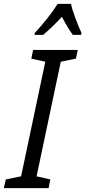

<svg xmlns="http://www.w3.org/2000/svg" viewBox="-71 -972 441 992"><path d="M-51 0 -41 -45 38 -61 163 -653 91 -669 100 -714H331L321 -669L243 -653L118 -61L189 -45L180 0ZM107 -792H152Q192 -825 249 -885Q263 -858 277 -834.5Q291 -811 305 -792H348L350 -802Q337 -829 319 -877Q301 -925 296 -952H227Q182 -881 109 -802Z"/></svg>

Font: Noto Sans UI Condensed
Style: Italic
Weight: 400
Width: 3
Italic angle: -12°
Designer: Monotype Design Team
Foundry: Monotype Imaging Inc.
Version: Version 1.901